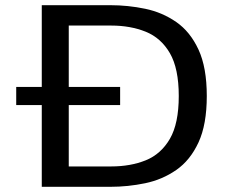

<svg xmlns="http://www.w3.org/2000/svg" viewBox="-20 -720 915 740"><path d="M141 0V-315H42.5V-385H141V-700H405Q473.5 -700 539.5 -686.2Q605.5 -672.5 659.2 -635.2Q713 -598 745 -529Q777 -460 777 -350Q777 -240 745 -171Q713 -102 659.2 -64.8Q605.5 -27.5 539.5 -13.8Q473.5 0 405 0ZM245 -78.5H408.5Q483 -78.5 541.8 -102.2Q600.5 -126 634.8 -185Q669 -244 669 -350Q669 -456 634.8 -515Q600.5 -574 541.5 -597.8Q482.5 -621.5 408.5 -621.5H245V-385H443V-315H245Z"/></svg>

Font: Trispace SemiExpanded
Style: Regular
Weight: 400
Width: 6
Designer: Tyler Finck
Foundry: Etcetera Type Company
Version: Version 1.210; ttfautohint (v1.8.3)